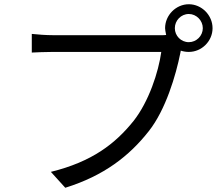

<svg xmlns="http://www.w3.org/2000/svg" viewBox="-20 -851 1040 906"><path d="M220 -40 288 35C471 -22 590 -115 682 -232C762 -333 810 -496 831 -601L833 -612C845 -608 858 -606 871 -606C932 -606 983 -657 983 -718C983 -779 932 -831 871 -831C810 -831 759 -779 759 -718C759 -711 761 -701 764 -686C757 -685 752 -685 747 -685H230C197 -685 157 -688 130 -691V-603C155 -604 190 -606 229 -606H741C728 -511 682 -371 610 -280C524 -173 415 -88 220 -40ZM871 -652C834 -652 805 -682 805 -718C805 -754 834 -785 871 -785C907 -785 937 -754 937 -718C937 -682 907 -652 871 -652Z"/></svg>

Font: Spoqa Han Sans Neo
Style: Regular
Weight: 400
Designer: [Spoqa Han Sans Neo] Dong-huui Kim ___ Younghwa Kang ___ Yujin Lee ___ [Noto Sans] Ryoko NISHIZUKA ____ (kana & ideograp
Foundry: Spoqa (http://www.spoqa-han-sans.com)
Version: Version 1.100;hotconv 1.0.109;makeotfexe 2.5.65596